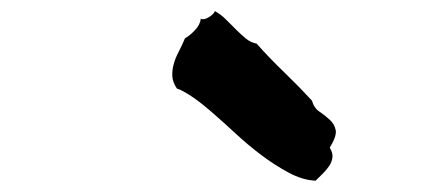

<svg xmlns="http://www.w3.org/2000/svg" viewBox="-20 -769 795 346"><path d="M298.8 -609.4Q291 -621.1 290.5 -631.8Q290 -642.6 293 -653.3Q295.9 -664.1 301.8 -675.3Q307.6 -686.5 313.5 -700.2Q321.3 -704.1 331.1 -714.4Q340.8 -724.6 341.8 -735.4Q346.7 -732.4 356 -737.8Q365.2 -743.2 367.2 -749Q377.9 -743.2 387.2 -733.9Q396.5 -724.6 405.3 -715.8Q414.1 -707 422.9 -699.7Q431.6 -692.4 442.4 -690.4Q465.8 -664.1 492.7 -638.2Q519.5 -612.3 542 -587.9Q545.9 -574.2 556.2 -567.4Q566.4 -560.5 574.7 -552.7Q583 -544.9 585 -534.2Q586.9 -523.4 574.2 -502.9Q580.1 -493.2 579.1 -485.4Q578.1 -477.5 573.7 -470.7Q569.3 -463.9 562.5 -457Q555.7 -450.2 548.8 -443.4Q525.4 -444.3 500 -458Q474.6 -471.7 450.7 -489.7Q426.8 -507.8 406.2 -526.9Q385.7 -545.9 371.1 -558.6Q342.8 -584 324.7 -595.7Q306.6 -607.4 298.8 -609.4Z"/></svg>

Font: Permanent Marker
Style: Regular
Weight: 400
Designer: Font Diner, Inc
Foundry: Font Diner, Inc
Version: Version 1.001